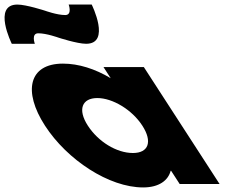

<svg xmlns="http://www.w3.org/2000/svg" viewBox="-340 -807 1043 842"><path d="M-83.8 -642C-83.8 -642 -1.3 -615 37.7 -615C147.7 -615 62.2 -787 62.2 -787H-38.8C-38.8 -787 -22 -741 -54 -741C-90 -741 -142.3 -760 -142.3 -760C-142.3 -760 -224.8 -787 -263.8 -787C-373.8 -787 -288.3 -615 -288.3 -615H-187.3C-187.3 -615 -204.1 -661 -172.1 -661C-136.1 -661 -83.8 -642 -83.8 -642ZM-142.8 -256C-240 -406 -214 -528 -64 -528C5 -528 76.9 -505 145.5 -464L113.7 -513H290.7L623 0H448L410.4 -58H408.4C397.6 -16 357.7 15 287.7 15C137.7 15 -45.7 -106 -142.8 -256ZM45.2 -256C90.5 -186 170.9 -136 242.9 -136C311.9 -136 329.5 -186 284.2 -256C238.2 -327 152.8 -377 86.8 -377C19.8 -377 -0.8 -327 45.2 -256Z"/></svg>

Font: Hussar
Style: BdOpOblSeven
Weight: 700
Foundry: Cannot Into Space Fonts
Version: Version 2.00